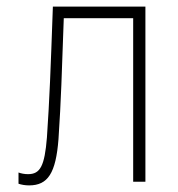

<svg xmlns="http://www.w3.org/2000/svg" viewBox="-20 -550 540 581"><path d="M68 11C125 11 149 -26 157 -129C165 -248 167 -328 173 -495H383V0H420V-530H140C133 -334 130 -252 122 -134C115 -48 102 -23 65 -23C54 -23 44 -25 36 -28V6C45 9 56 11 68 11Z"/></svg>

Font: Noto Sans Mono ExtraCondensed ExtraLight
Style: Regular
Weight: 200
Width: 2
Designer: Monotype Design Team
Foundry: Monotype Imaging Inc.
Version: Version 2.014